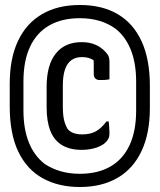

<svg xmlns="http://www.w3.org/2000/svg" viewBox="-20 -735 640 770"><path d="M300 -715Q390 -715 452.5 -678Q515 -641 548 -569Q581 -497 581 -391V-301Q581 -200 547.5 -129Q514 -58 451 -21.5Q388 15 300 15Q215 15 151.5 -20Q88 -55 53.5 -126.5Q19 -198 19 -309V-399Q19 -501 52.5 -571.5Q86 -642 149 -678.5Q212 -715 300 -715ZM300 -662Q228 -662 177.5 -633Q127 -604 100.5 -547.5Q74 -491 74 -408V-293Q74 -217 96 -163Q118 -109 160 -77Q189 -58 224 -48Q259 -38 300 -38Q372 -38 422.5 -67Q473 -96 499.5 -152.5Q526 -209 526 -292V-407Q526 -482 504.5 -535.5Q483 -589 443 -620Q414 -641 378.5 -651.5Q343 -662 300 -662ZM307 -566Q339 -566 362 -556Q385 -546 402 -528Q412 -518 415.5 -509Q419 -500 419 -489Q419 -471 419 -453Q419 -435 419 -417Q410 -415 400.5 -414.5Q391 -414 380 -414Q369 -414 362.5 -420Q356 -426 356 -438Q356 -458 356 -475.5Q356 -493 355 -521L377 -475Q358 -494 343 -500Q328 -506 308 -506Q283 -506 266 -493.5Q249 -481 240.5 -456Q232 -431 232 -392V-309Q232 -276 236.5 -255.5Q241 -235 251 -218Q261 -206 276 -201Q291 -196 309 -196Q342 -196 364 -208Q386 -220 407 -248H416Q417 -237 418 -225Q419 -213 419 -201Q419 -191 417 -184.5Q415 -178 409 -170Q397 -154 369.5 -144Q342 -134 307 -134Q261 -134 229.5 -152.5Q198 -171 182.5 -209Q167 -247 167 -304V-387Q167 -474 203.5 -520Q240 -566 307 -566Z"/></svg>

Font: Rec Mono Semicasual
Style: Regular
Weight: 400
Version: Version 1.085; ttfautohint (v1.8.4.7-5d5b)